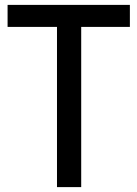

<svg xmlns="http://www.w3.org/2000/svg" viewBox="-20 -765 562 785"><path d="M213 0V-655H11V-745H511V-655H312V0Z"/></svg>

Font: Pitagon Sans Text Medium
Style: Regular
Weight: 500
Designer: Travis Tran
Foundry: Pitagon
Version: Version 1.000; ttfautohint (v1.8.4.7-5d5b);gftools[0.9.26]